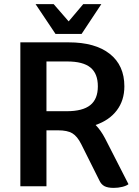

<svg xmlns="http://www.w3.org/2000/svg" viewBox="-20 -906 676 934"><path d="M605 -10Q595 -2 575 3Q555 8 533 8Q504 8 488 -0.5Q472 -9 463 -29L375 -205Q356 -243 332 -257.5Q308 -272 263 -272H206V0H79V-700H314Q443 -700 514 -644Q585 -588 585 -486Q585 -418 548.5 -369.5Q512 -321 445 -298Q470 -273 491 -233ZM305 -365Q382 -365 419 -394.5Q456 -424 456 -486Q456 -548 420 -577.5Q384 -607 307 -607H206V-365ZM153 -886H241L314 -802L385 -886H473L377 -741H250Z"/></svg>

Font: Krub SemiBold
Style: Regular
Weight: 600
Version: Version 1.000; ttfautohint (v1.6)